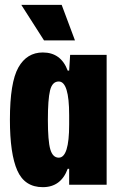

<svg xmlns="http://www.w3.org/2000/svg" viewBox="-20 -764 494 794"><path d="M162 -597 68 -744H235L290 -597ZM21 -269Q21 -423 56 -485Q91 -547 157 -547Q232 -547 260 -472H266L270 -537H421V0H266V-66H260Q232 10 157 10Q82 10 51.5 -59Q21 -128 21 -269ZM223 -112Q266 -112 266 -249V-288Q266 -427 223 -427Q196 -427 187 -390Q178 -353 178 -269Q178 -181 188 -146.5Q198 -112 223 -112Z"/></svg>

Font: Mona Sans Condensed ExtraBold
Style: Regular
Weight: 800
Width: 3
Designer: Deni Anggara
Foundry: GitHub
Version: Version 1.001;gftools[0.9.33]